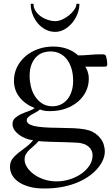

<svg xmlns="http://www.w3.org/2000/svg" viewBox="-20 -708 605 1041"><path d="M403.3 -407.7Q434.6 -407.7 465.6 -410.6Q496.6 -413.6 533.2 -413.6Q545.4 -413.6 549.6 -410.6Q553.7 -407.7 555.7 -400.4Q558.6 -389.2 560.1 -379.4Q561.5 -369.6 561.5 -358.9Q561.5 -351.6 558.3 -349.1Q555.2 -346.7 546.9 -346.7H442.4Q443.8 -344.2 447.3 -338.1Q450.7 -332 453.9 -324Q457 -315.9 459.2 -305.2Q461.4 -294.4 461.4 -280.3Q461.4 -246.6 447.3 -215.3Q433.1 -184.1 406 -159.7Q378.9 -135.3 339.6 -120.4Q300.3 -105.5 250 -105.5Q241.7 -105.5 234.9 -106Q228 -106.4 221.9 -107.4Q215.8 -108.4 209 -110.4Q202.1 -112.3 196.3 -114.3Q189.5 -107.4 177.2 -100.8Q165 -94.2 153.1 -87.4Q141.1 -80.6 133.1 -73Q125 -65.4 125 -55.7Q125 -34.7 164.3 -25.1Q203.6 -15.6 293 -15.1Q343.8 -14.6 379.2 -12.9Q414.6 -11.2 439.7 -6.6Q464.8 -2 481.7 6.6Q498.5 15.1 512.7 28.8Q534.7 50.8 541.5 72.8Q548.3 94.7 548.3 113.8Q548.3 133.3 539.6 155.8Q530.8 178.2 512.7 200.7Q494.6 223.1 467.5 243.4Q440.4 263.7 404.1 279.5Q367.7 295.4 321.8 304.7Q275.9 314 220.2 314Q173.3 314 138.2 304.2Q103 294.4 80.1 278.1Q57.1 261.7 45.7 241Q34.2 220.2 34.2 197.8Q34.2 171.4 46.6 154.3Q59.1 137.2 78.1 122.1Q97.2 106.9 119.4 90.6Q141.6 74.2 159.7 51.8Q139.2 50.3 117.9 41.7Q96.7 33.2 81.3 21.2Q65.9 9.3 56.9 -5.1Q47.9 -19.5 47.9 -34.7Q47.9 -55.7 61.5 -68.1Q75.2 -80.6 94.5 -89.4Q113.8 -98.1 134.5 -105.2Q155.3 -112.3 168 -122.1Q116.2 -142.6 85.9 -180.9Q55.7 -219.2 55.7 -270.5Q55.7 -309.6 72 -343.3Q88.4 -377 116.9 -401.9Q145.5 -426.8 184.3 -441.2Q223.1 -455.6 268.1 -455.6Q310.1 -455.6 344.5 -443.1Q378.9 -430.7 403.3 -407.7ZM113.3 157.7Q113.3 178.2 127 199.2Q140.6 220.2 164.1 237.3Q187.5 254.4 219.2 264.9Q251 275.4 287.1 275.4Q324.7 275.4 359.9 263.9Q395 252.4 422.1 233.2Q449.2 213.9 465.6 188.5Q481.9 163.1 481.9 135.3Q481.9 119.1 475.6 106.7Q469.2 94.2 458.5 85.7Q447.8 77.1 433.6 72.3Q419.4 67.4 403.8 65.9Q396 65.4 379.4 64.7Q362.8 64 341.8 63.2Q320.8 62.5 297.4 62Q273.9 61.5 252.4 60.8Q231 60.1 213.6 59.1Q196.3 58.1 189 57.1Q177.2 71.3 163.8 82.5Q150.4 93.8 138.9 104.7Q127.4 115.7 120.4 128.2Q113.3 140.6 113.3 157.7ZM376.5 -269.5Q376.5 -308.1 367.2 -337.6Q357.9 -367.2 341.6 -387.7Q325.2 -408.2 302.7 -418.7Q280.3 -429.2 253.4 -429.2Q236.8 -429.2 217.3 -423.8Q197.8 -418.5 180.7 -403.3Q163.6 -388.2 152.1 -361.8Q140.6 -335.4 140.6 -294.4Q140.6 -268.1 147.5 -239.3Q154.3 -210.4 169.2 -186.8Q184.1 -163.1 207.8 -147.5Q231.4 -131.8 264.6 -131.8Q290 -131.8 310.5 -141.8Q331.1 -151.9 345.7 -169.9Q360.4 -188 368.4 -213.4Q376.5 -238.8 376.5 -269.5ZM279.3 -535.2Q251 -535.2 226.8 -547.9Q202.6 -560.5 184.8 -581.8Q167 -603 156.7 -630.4Q146.5 -657.7 146.5 -687.5H161.6Q161.6 -665.5 173.1 -648.2Q184.6 -630.9 202.1 -618.7Q219.7 -606.4 240.2 -599.9Q260.7 -593.3 279.3 -593.3Q297.4 -593.3 317.9 -602.5Q338.4 -611.8 355.2 -625.7Q372.1 -639.6 383.3 -656.2Q394.5 -672.9 394.5 -687.5H410.6Q410.6 -660.2 400.1 -633.1Q389.6 -606 371.6 -584.2Q353.5 -562.5 329.6 -548.8Q305.7 -535.2 279.3 -535.2Z"/></svg>

Font: Kurinto Book Core
Style: Regular
Weight: 400
Designer: Kurinto was developed by Clint Goss from a range of fonts that are compatible with the SIL Open Font License Version 1.1
Foundry: Clinton F. Goss
Version: Version 2.196; July 25, 2020